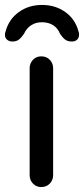

<svg xmlns="http://www.w3.org/2000/svg" viewBox="-54 -757 340 777"><path d="M113 0Q93 0 79.5 -14Q66 -28 66 -48V-481Q66 -501 79.5 -515Q93 -529 113 -529Q134 -529 147.5 -515Q161 -501 161 -481V-48Q161 -28 147.5 -14Q134 0 113 0ZM263 -632Q266 -625 266 -617Q266 -604 258 -596.5Q250 -589 237 -589Q220 -589 210 -596.5Q200 -604 189 -620Q180 -643 161 -655Q142 -667 116 -667Q90 -667 71.5 -654.5Q53 -642 43 -620Q32 -604 22 -596.5Q12 -589 -4 -589Q-17 -589 -25.5 -596.5Q-34 -604 -34 -616Q-34 -624 -31 -631Q-18 -679 22 -708Q62 -737 116 -737Q170 -737 210 -708.5Q250 -680 263 -632Z"/></svg>

Font: Quicksand Medium
Style: Regular
Weight: 500
Designer: Andrew Paglinawan
Foundry: Andrew Paglinawan
Version: Version 3.000